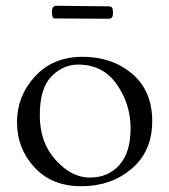

<svg xmlns="http://www.w3.org/2000/svg" viewBox="-20 -628 587 666"><path d="M358 -563C367.3 -563 372 -569.3 372 -582C372 -591.3 371 -597.7 369 -601C367 -604.3 363 -606 357 -606L176 -608C165.3 -608 160 -600.7 160 -586C160 -571.3 163.3 -564 170 -564ZM99.5 -47.5C139.8 -3.8 194.2 18 262.5 18C330.8 18 388.8 -2.2 436.5 -42.5C484.2 -82.8 508 -138 508 -208C508 -278 484.8 -332.7 438.5 -372C392.2 -411.3 334.8 -431 266.5 -431C198.2 -431 143.2 -408.3 101.5 -363C59.8 -317.7 39 -264.7 39 -204C39 -143.3 59.2 -91.2 99.5 -47.5ZM158.5 -363C185.5 -390.3 216.3 -404 251 -404C308.3 -404 353 -381.2 385 -335.5C417 -289.8 433 -239 433 -183C433 -127 420 -84.5 394 -55.5C368 -26.5 333.8 -12 291.5 -12C249.2 -12 209.7 -32.3 173 -73C136.3 -113.7 118 -165.3 118 -228C118 -290.7 131.5 -335.7 158.5 -363Z"/></svg>

Font: Sorts Mill Goudy
Style: Regular
Weight: 400
Version: Version 003.101